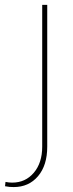

<svg xmlns="http://www.w3.org/2000/svg" viewBox="-62 -508 297 782"><path d="M-41.5 250.5 -39.6 232.9Q-32.7 234.4 -25.6 235.1Q-18.6 235.8 -12.2 235.8Q41.5 235.8 75.7 195.6Q109.9 155.3 109.9 89.4V-488.3H130.4V89.4Q130.4 165.5 92.8 209.7Q55.2 253.9 -6.3 253.9Q-14.6 253.9 -23.4 253.2Q-32.2 252.4 -41.5 250.5Z"/></svg>

Font: Kumbh Sans Thin
Style: Regular
Weight: 250
Version: Version 1.004